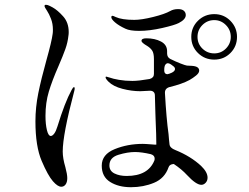

<svg xmlns="http://www.w3.org/2000/svg" viewBox="-20 -766 1040 802"><path d="M292 -397Q292 -392 290 -385Q242 -204 242 -133Q242 -105 253 -68Q261 -38 261 -22Q261 -5 254 4.5Q247 14 236 14Q221 14 201 -9Q180 -33 154 -94Q128 -155 128 -259Q128 -318 140 -377Q152 -436 174 -515Q196 -593 200 -625Q201 -631 201 -642Q201 -667 193 -687.5Q185 -708 177 -720Q166 -736 166 -741Q166 -746 172 -746Q179 -746 188.5 -741Q198 -736 200 -735Q220 -724 243.5 -698Q267 -672 267 -632Q267 -623 266 -618Q263 -589 253 -561Q243 -533 224 -489Q198 -430 184 -383.5Q170 -337 170 -282Q170 -247 176 -222.5Q182 -198 192 -198Q199 -198 206.5 -208Q214 -218 220 -238Q251 -339 279 -390Q285 -402 289 -402Q292 -402 292 -397ZM445 -694Q445 -700 450 -700Q453 -700 463 -695Q489 -683 541 -683Q571 -683 619.5 -695Q668 -707 691 -720Q705 -728 724 -728Q740 -728 748 -721Q756 -714 756 -703Q756 -685 727 -670Q710 -661 657.5 -649Q605 -637 561 -637Q523 -637 504 -646Q476 -659 460.5 -672.5Q445 -686 445 -694ZM970 -612Q970 -572 942.5 -544.5Q915 -517 875 -517Q835 -517 807 -544.5Q779 -572 779 -612Q779 -652 807 -679.5Q835 -707 875 -707Q915 -707 942.5 -679Q970 -651 970 -612ZM944 -612Q944 -641 923.5 -661.5Q903 -682 875 -682Q846 -682 825.5 -661.5Q805 -641 805 -612Q805 -583 825.5 -563Q846 -543 875 -543Q904 -543 924 -563.5Q944 -584 944 -612ZM847 -24Q847 -11 839 -2.5Q831 6 821 6Q799 6 761 -35Q739 -59 706 -81Q688 -80 684 -67Q668 -21 623.5 -2.5Q579 16 527 16Q475 16 440 -6Q405 -28 405 -74Q405 -121 459 -143Q513 -165 576 -165Q587 -165 611 -163Q633 -161 633 -162V-163Q633 -200 630 -266L629 -295L627 -367Q627 -377 621.5 -382Q616 -387 607 -387Q596 -387 586 -386Q576 -385 566 -385Q530 -385 491.5 -395Q453 -405 433 -425Q421 -437 421 -443Q421 -446 424 -446Q426 -446 438 -442Q451 -437 477 -432.5Q503 -428 533 -428Q559 -428 605 -436Q623 -441 623 -457V-519Q623 -544 615.5 -555Q608 -566 595 -574Q571 -588 571 -595Q571 -606 591 -606Q627 -606 652.5 -592.5Q678 -579 678 -552V-547V-543Q678 -527 691 -520Q713 -509 733.5 -501Q754 -493 761 -492Q765 -492 781 -491Q797 -490 804.5 -485Q812 -480 812 -471Q812 -461 799 -450.5Q786 -440 772 -432Q741 -415 687 -402Q668 -396 669 -377Q675 -270 684 -206Q685 -193 686 -182.5Q687 -172 688 -164Q689 -148 713 -139Q777 -113 820 -73Q847 -47 847 -24ZM679 -456 687 -458Q701 -463 705 -467Q711 -472 711 -478Q711 -485 702 -491L694 -497Q686 -502 681 -502Q676 -502 672 -497.5Q668 -493 667 -486Q666 -481 666 -471Q666 -464 669.5 -460Q673 -456 679 -456ZM625 -96Q626 -99 626 -104Q626 -117 610 -122Q571 -131 544 -131Q513 -131 475 -119.5Q437 -108 437 -75Q437 -52 458 -41.5Q479 -31 509 -31Q599 -31 625 -96Z"/></svg>

Font: Shippori Mincho B1
Style: Regular
Weight: 400
Designer: FONTDASU
Foundry: FONTDASU / Google Inc. / but / Adobe
Version: Version 3.110; ttfautohint (v1.8.3)